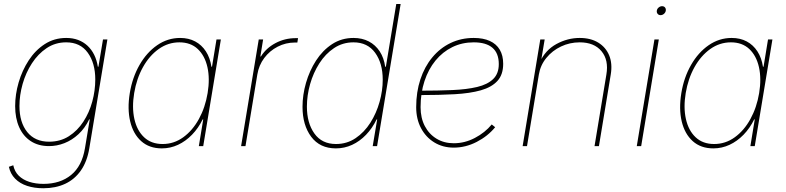

<svg xmlns="http://www.w3.org/2000/svg" viewBox="-20 -748 4026 983"><path d="M201.7 215.8Q155.8 215.8 118.7 203.6Q81.5 191.4 57.4 166.7Q33.2 142.1 25.4 106L47.9 98.1Q54.7 130.4 75.9 151.4Q97.2 172.4 129.6 182.9Q162.1 193.4 202.6 193.4Q288.6 193.4 344.2 147.7Q399.9 102.1 415 10.7L439.5 -136.7H436.5Q414.6 -91.3 381.6 -60.8Q348.6 -30.3 309.8 -15.1Q271 0 231 0Q176.3 0 137.5 -25.4Q98.6 -50.8 78.1 -96.9Q57.6 -143.1 57.6 -204.6Q57.6 -264.6 75.4 -325.9Q93.3 -387.2 127 -439Q160.6 -490.7 209.2 -522.2Q257.8 -553.7 319.3 -553.7Q352.5 -553.7 379.9 -543.5Q407.2 -533.2 428 -513.9Q448.7 -494.6 462.2 -467.5Q475.6 -440.4 481 -406.2H483.9L507.3 -545.9H529.8L437 12.7Q425.8 79.6 394 125Q362.3 170.4 313.5 193.1Q264.6 215.8 201.7 215.8ZM231.4 -22.5Q288.6 -22.5 332.5 -50.5Q376.5 -78.6 406.7 -125Q437 -171.4 452.4 -227.8Q467.8 -284.2 467.8 -340.8Q467.8 -424.8 429.4 -478Q391.1 -531.2 318.8 -531.2Q263.2 -531.2 219 -501.7Q174.8 -472.2 143.6 -424.1Q112.3 -376 95.9 -318.4Q79.6 -260.7 79.6 -205.1Q79.6 -121.6 119.4 -72Q159.2 -22.5 231.4 -22.5Z M808.6 11.7Q744.1 11.7 702.9 -25.4Q661.6 -62.5 646.5 -126.7Q631.3 -190.9 644.5 -271.5Q657.7 -351.6 694.3 -415.5Q731 -479.5 784.7 -516.6Q838.4 -553.7 902.3 -553.7Q945.8 -553.7 979.2 -535.9Q1012.7 -518.1 1034.2 -484.9Q1055.7 -451.7 1062.5 -406.2H1065.4L1088.4 -545.9H1110.8L1020.5 0H998L1020.5 -136.7H1017.6Q995.6 -91.8 963.1 -58.3Q930.7 -24.9 891.4 -6.6Q852.1 11.7 808.6 11.7ZM812.5 -10.7Q870.6 -10.7 918.2 -45.2Q965.8 -79.6 998.3 -138.7Q1030.8 -197.8 1043 -271.5Q1055.2 -345.2 1042 -404.1Q1028.8 -462.9 992.4 -497.1Q956.1 -531.2 898.4 -531.2Q840.8 -531.2 792.7 -497.1Q744.6 -462.9 711.9 -404.1Q679.2 -345.2 667 -271.5Q654.8 -197.8 668 -138.7Q681.2 -79.6 717.8 -45.2Q754.4 -10.7 812.5 -10.7Z M1214.4 0 1304.7 -545.9H1327.1L1313 -459H1315.9Q1342.3 -501.5 1390.1 -527.1Q1438 -552.7 1494.1 -552.7Q1498.5 -552.7 1500 -552.7Q1501.5 -552.7 1505.9 -552.7L1502.4 -530.3Q1500 -530.3 1497.6 -530.3Q1495.1 -530.3 1490.7 -530.3Q1442.9 -530.3 1401.6 -509Q1360.4 -487.8 1332.8 -450.9Q1305.2 -414.1 1297.4 -366.2L1236.8 0Z M1699.7 11.7Q1617.7 11.7 1573.2 -47.9Q1528.8 -107.4 1528.8 -201.2Q1528.8 -261.7 1546.6 -323.7Q1564.5 -385.7 1598.1 -438Q1631.8 -490.2 1680.2 -522Q1728.5 -553.7 1790 -553.7Q1834 -553.7 1868.2 -535.9Q1902.3 -518.1 1924.1 -484.9Q1945.8 -451.7 1952.1 -406.2H1955.6L2008.8 -727.5H2031.2L1910.6 0H1888.2L1911.1 -136.7H1908.2Q1886.2 -91.3 1854 -57.9Q1821.8 -24.4 1782.5 -6.3Q1743.2 11.7 1699.7 11.7ZM1700.2 -10.7Q1756.3 -10.7 1800.8 -40.8Q1845.2 -70.8 1876.2 -119.6Q1907.2 -168.5 1923.3 -226.3Q1939.5 -284.2 1939.5 -339.8Q1939.5 -424.3 1900.6 -477.8Q1861.8 -531.2 1789.6 -531.2Q1734.4 -531.2 1690.2 -501.7Q1646 -472.2 1615 -423.6Q1584 -375 1567.6 -317.1Q1551.3 -259.3 1551.3 -202.1Q1551.3 -118.2 1589.6 -64.5Q1627.9 -10.7 1700.2 -10.7Z M2303.2 7.8Q2247.1 7.8 2203.6 -18.8Q2160.2 -45.4 2135.5 -92Q2110.8 -138.7 2110.8 -199.2Q2110.8 -276.9 2132.3 -341.8Q2153.8 -406.7 2193.4 -454.3Q2232.9 -502 2286.9 -527.8Q2340.8 -553.7 2405.3 -553.7Q2454.1 -553.7 2487.8 -538.3Q2521.5 -522.9 2538.8 -493.4Q2556.2 -463.9 2556.2 -421.4Q2556.2 -365.7 2526.6 -333.5Q2497.1 -301.3 2441.7 -285.6Q2386.2 -270 2307.4 -265.6Q2228.5 -261.2 2130.4 -261.2V-283.7Q2221.2 -283.7 2295.4 -286.9Q2369.6 -290 2422.9 -302.7Q2476.1 -315.4 2504.9 -343.3Q2533.7 -371.1 2533.7 -419.9Q2533.7 -475.6 2501.2 -503.4Q2468.8 -531.2 2405.3 -531.2Q2345.7 -531.2 2295.9 -506.8Q2246.1 -482.4 2209.7 -438Q2173.3 -393.6 2153.3 -332.8Q2133.3 -272 2133.3 -199.2Q2133.3 -144 2155 -102.5Q2176.8 -61 2215.1 -37.8Q2253.4 -14.6 2303.2 -14.6Q2359.4 -14.6 2411.1 -41.7Q2462.9 -68.8 2497.6 -110.8L2515.1 -96.7Q2477.5 -50.8 2420.7 -21.5Q2363.8 7.8 2303.2 7.8Z M2738.8 -366.2 2678.2 0H2655.8L2746.1 -545.9H2768.6L2749 -428.7H2743.2Q2771.5 -491.2 2828.6 -522.5Q2885.7 -553.7 2947.8 -553.7Q3003.9 -553.7 3042.7 -530Q3081.5 -506.3 3098.9 -464.4Q3116.2 -422.4 3106.9 -366.2L3046.4 0H3023.9L3084.5 -366.2Q3097.2 -440.4 3059.6 -485.8Q3022 -531.2 2947.8 -531.2Q2897 -531.2 2852.3 -510Q2807.6 -488.8 2777.1 -451.4Q2746.6 -414.1 2738.8 -366.2Z M3240.2 0 3330.6 -545.9H3353L3262.7 0ZM3361.8 -670.4Q3352.5 -670.4 3346.9 -677.2Q3341.3 -684.1 3342.8 -693.4Q3344.2 -703.1 3352.3 -709.7Q3360.4 -716.3 3369.6 -716.3Q3379.4 -716.3 3384.8 -709.7Q3390.1 -703.1 3388.7 -693.4Q3387.2 -684.1 3379.4 -677.2Q3371.6 -670.4 3361.8 -670.4Z M3632.3 11.7Q3567.9 11.7 3526.6 -25.4Q3485.4 -62.5 3470.2 -126.7Q3455.1 -190.9 3468.3 -271.5Q3481.4 -351.6 3518.1 -415.5Q3554.7 -479.5 3608.4 -516.6Q3662.1 -553.7 3726.1 -553.7Q3769.5 -553.7 3803 -535.9Q3836.4 -518.1 3857.9 -484.9Q3879.4 -451.7 3886.2 -406.2H3889.2L3912.1 -545.9H3934.6L3844.2 0H3821.8L3844.2 -136.7H3841.3Q3819.3 -91.8 3786.9 -58.3Q3754.4 -24.9 3715.1 -6.6Q3675.8 11.7 3632.3 11.7ZM3636.2 -10.7Q3694.3 -10.7 3741.9 -45.2Q3789.6 -79.6 3822 -138.7Q3854.5 -197.8 3866.7 -271.5Q3878.9 -345.2 3865.7 -404.1Q3852.5 -462.9 3816.2 -497.1Q3779.8 -531.2 3722.2 -531.2Q3664.6 -531.2 3616.5 -497.1Q3568.4 -462.9 3535.6 -404.1Q3502.9 -345.2 3490.7 -271.5Q3478.5 -197.8 3491.7 -138.7Q3504.9 -79.6 3541.5 -45.2Q3578.1 -10.7 3636.2 -10.7Z"/></svg>

Font: Inter Thin
Style: Italic
Weight: 250
Italic angle: -9.3988°
Designer: Rasmus Andersson
Foundry: rsms
Version: Version 4.001;git-66647c0bb